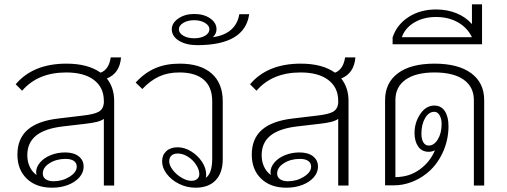

<svg xmlns="http://www.w3.org/2000/svg" viewBox="-20 -863 2356 893"><path d="M477 -498Q511 -455 511 -394V0H463V-310Q450 -301 430 -296Q410 -291 375 -287L272 -275Q188 -265 147.5 -232Q107 -199 107 -141Q107 -112 118 -88Q129 -64 150 -49Q148 -57 148 -61Q148 -86 166.5 -107.5Q185 -129 216 -141.5Q247 -154 283 -154Q323 -154 346 -136Q369 -118 369 -88Q369 -61 349.5 -38.5Q330 -16 296.5 -3Q263 10 222 10Q148 10 104.5 -32Q61 -74 61 -144Q61 -218 108.5 -259.5Q156 -301 253 -312L362 -325Q417 -331 438.5 -343Q460 -355 463 -383V-394Q463 -456 417 -491Q371 -526 288 -526Q156 -526 83 -441L53 -471Q134 -567 289 -567Q389 -567 448 -525Q467 -532 479 -550Q491 -568 495 -596H543Q537 -522 477 -498ZM179 -56Q179 -39 192.5 -29.5Q206 -20 229 -20Q270 -20 303.5 -41Q337 -62 337 -88Q337 -105 323.5 -114.5Q310 -124 285 -124Q242 -124 210.5 -104Q179 -84 179 -56Z M1016 -392V-123Q1016 -59 983 -24.5Q950 10 889 10Q849 10 813.5 -7.5Q778 -25 756 -53.5Q734 -82 734 -113Q734 -142 753.5 -160Q773 -178 806 -178Q838 -178 869 -159Q900 -140 919.5 -110.5Q939 -81 939 -50Q939 -44 937 -36Q967 -56 967 -125V-392Q967 -458 928 -492Q889 -526 814 -526Q761 -526 720.5 -507.5Q680 -489 642 -449L611 -479Q652 -524 701.5 -545.5Q751 -567 816 -567Q912 -567 964 -521.5Q1016 -476 1016 -392ZM907 -53Q907 -74 892 -97Q877 -120 853.5 -134.5Q830 -149 807 -149Q788 -149 777.5 -139.5Q767 -130 767 -113Q767 -94 783.5 -72.5Q800 -51 824.5 -36.5Q849 -22 870 -22Q887 -22 897 -30.5Q907 -39 907 -53Z M1139 -797Q1119 -653 897 -653Q846 -653 812.5 -673.5Q779 -694 779 -727Q779 -756 809.5 -777Q840 -798 883 -798Q928 -798 957.5 -777.5Q987 -757 987 -727Q987 -706 970 -690Q1023 -697 1054.5 -724.5Q1086 -752 1093 -797ZM954 -727Q954 -744 933.5 -756.5Q913 -769 883 -769Q853 -769 832.5 -756.5Q812 -744 812 -727Q812 -709 832.5 -697Q853 -685 883 -685Q914 -685 934 -697Q954 -709 954 -727Z M1567 -498Q1601 -455 1601 -394V0H1553V-310Q1540 -301 1520 -296Q1500 -291 1465 -287L1362 -275Q1278 -265 1237.5 -232Q1197 -199 1197 -141Q1197 -112 1208 -88Q1219 -64 1240 -49Q1238 -57 1238 -61Q1238 -86 1256.5 -107.5Q1275 -129 1306 -141.5Q1337 -154 1373 -154Q1413 -154 1436 -136Q1459 -118 1459 -88Q1459 -61 1439.5 -38.5Q1420 -16 1386.5 -3Q1353 10 1312 10Q1238 10 1194.5 -32Q1151 -74 1151 -144Q1151 -218 1198.5 -259.5Q1246 -301 1343 -312L1452 -325Q1507 -331 1528.5 -343Q1550 -355 1553 -383V-394Q1553 -456 1507 -491Q1461 -526 1378 -526Q1246 -526 1173 -441L1143 -471Q1224 -567 1379 -567Q1479 -567 1538 -525Q1557 -532 1569 -550Q1581 -568 1585 -596H1633Q1627 -522 1567 -498ZM1269 -56Q1269 -39 1282.5 -29.5Q1296 -20 1319 -20Q1360 -20 1393.5 -41Q1427 -62 1427 -88Q1427 -105 1413.5 -114.5Q1400 -124 1375 -124Q1332 -124 1300.5 -104Q1269 -84 1269 -56Z M2232 -397V0H2184V-397Q2184 -459 2136.5 -492.5Q2089 -526 2001 -526Q1914 -526 1866.5 -492.5Q1819 -459 1819 -397V-39Q1854 -40 1880.5 -48.5Q1907 -57 1931 -74Q1980 -109 2003 -164Q1989 -157 1974 -157Q1942 -157 1925 -181.5Q1908 -206 1908 -244Q1908 -293 1934.5 -332.5Q1961 -372 2000 -372Q2032 -372 2049 -346Q2066 -320 2066 -276Q2066 -210 2037.5 -150Q2009 -90 1960 -53Q1929 -29 1890.5 -15Q1852 -1 1813 -1H1771V-397Q1771 -478 1831 -522.5Q1891 -567 2001 -567Q2111 -567 2171.5 -522.5Q2232 -478 2232 -397ZM1974 -186Q1999 -186 2016.5 -215Q2034 -244 2034 -286Q2034 -311 2024.5 -327Q2015 -343 2000 -343Q1974 -343 1957 -313.5Q1940 -284 1940 -241Q1940 -216 1949 -201Q1958 -186 1974 -186Z M2222 -843V-657H1806V-689Q1826 -749 1880.5 -784Q1935 -819 2008 -819Q2060 -819 2103 -801.5Q2146 -784 2175 -751V-843ZM2175 -690Q2154 -734 2110 -759Q2066 -784 2008 -784Q1950 -784 1907 -758.5Q1864 -733 1849 -690Z"/></svg>

Font: KoHo Light
Style: Regular
Weight: 300
Version: Version 1.000; ttfautohint (v1.6)